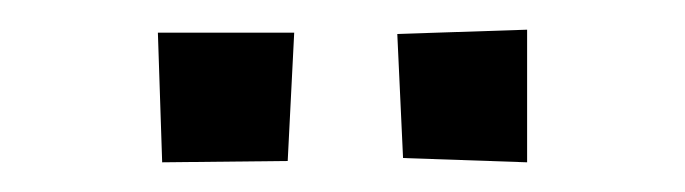

<svg xmlns="http://www.w3.org/2000/svg" viewBox="-20 -691 464 130"><path d="M179.2 -668.9 174.8 -582 89.8 -581.1 86.9 -668.9ZM336.9 -670.9V-581.1L252.9 -584L249 -668Z"/></svg>

Font: Smokum
Style: Regular
Weight: 400
Designer: Astigmatic (AOETI)
Foundry: Astigmatic (AOETI)
Version: Version 1.001